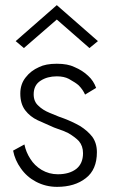

<svg xmlns="http://www.w3.org/2000/svg" viewBox="-20 -717 443 747"><path d="M75 -155 31 -131Q38 -94 61 -62Q84 -29 120 -10Q158 10 202 10Q271 10 314 -24Q357 -57 357 -125Q357 -160 339 -185Q320 -209 291 -227Q263 -243 229 -256Q218 -259 173 -278Q146 -289 129 -306Q111 -322 111 -350Q111 -386 138 -403Q164 -420 201 -420Q229 -420 248 -410Q275 -395 286 -385Q302 -369 311 -349L354 -375Q344 -403 323 -422Q301 -443 270 -456Q244 -469 201 -469Q158 -469 132 -456Q100 -442 80 -416Q59 -390 59 -353Q59 -313 78 -288Q97 -263 127 -249Q137 -244 190 -221Q192 -220 205 -215.5Q218 -211 226 -208Q245 -200 246 -199Q273 -183 287 -168Q303 -149 303 -121Q303 -81 277 -60Q250 -39 205 -39Q171 -39 142 -56Q114 -73 98 -99Q81 -125 75 -155ZM361 -557 201 -697 41 -557 73 -530 201 -641 328 -530Z"/></svg>

Font: NM-font
Style: Light
Weight: 500
Designer: ""
Foundry: ""
Version: ""